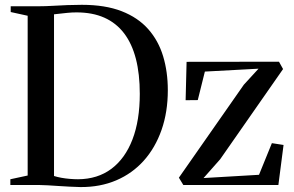

<svg xmlns="http://www.w3.org/2000/svg" viewBox="-20 -769 1222 798"><path d="M314.5 8.5Q294 8 270 6.8Q246 5.5 222.2 4Q198.5 2.5 178.5 1.2Q158.5 0 145 0H23V-24L95 -39.5V-703.5L24.5 -719V-743H143.5Q168.5 -743 198.8 -744.8Q229 -746.5 260.2 -747.8Q291.5 -749 320 -749Q417.5 -749 485.5 -722.5Q553.5 -696 596 -648Q638.5 -600 658 -535.2Q677.5 -470.5 677.5 -394Q677.5 -303.5 651.5 -229.2Q625.5 -155 577.8 -101.5Q530 -48 463.2 -19.5Q396.5 9 314.5 8.5ZM304.5 -24Q385.5 -24.5 442.8 -67.2Q500 -110 530.5 -189.2Q561 -268.5 561 -379Q561 -461.5 544.8 -524.5Q528.5 -587.5 495.8 -630.5Q463 -673.5 413.8 -695.5Q364.5 -717.5 298 -717.5Q278.5 -717.5 259.2 -715.5Q240 -713.5 225.2 -711.8Q210.5 -710 204.5 -709.5V-37.5Q217 -33.5 234.5 -30.2Q252 -27 270.5 -25.5Q289 -24 304.5 -24ZM1054.5 -483.5 831.5 -471.5 802 -353 751.5 -352.5 755.5 -512 1139.5 -512.5 1156.5 -482 895 -107 826 -29 1056.5 -42.5 1110 -174 1158.5 -166.5 1137 0H742L723.5 -30.5L993.5 -417Z"/></svg>

Font: Merriweather 120pt
Style: Regular
Weight: 400
Version: Version 2.100